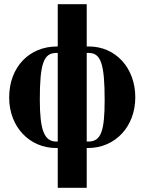

<svg xmlns="http://www.w3.org/2000/svg" viewBox="-20 -696 693 921"><path d="M396 -676H257V-473H253C122 -473 24 -376 24 -228C24 -86 123 14 249 14H257V205H396V14H402C533 14 629 -89 629 -229C629 -371 534 -473 407 -473H396ZM257 -17H250C192 -17 171 -73 171 -218C171 -390 189 -442 250 -442H257ZM396 -442H406C464 -442 482 -388 482 -217C482 -68 465 -17 404 -17H396Z"/></svg>

Font: XITS Math
Style: Bold
Weight: 700
Designer: MicroPress Inc., with final additions and corrections provided by Coen Hoffman, Elsevier (retired)
Version: Version 1.105